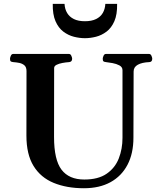

<svg xmlns="http://www.w3.org/2000/svg" viewBox="-20 -977 850 1011"><path d="M683.6 -600.6 682.6 -252Q682.6 -168.9 651.4 -109.4Q620.1 -49.8 562 -17.8Q503.9 14.2 421.9 14.2Q331.5 14.2 262.9 -13.9Q194.3 -42 156.7 -103Q119.1 -164.1 119.1 -262.7L119.6 -602.5Q119.6 -623.5 108.4 -633.1Q97.2 -642.6 81.3 -645.8Q65.4 -648.9 50.3 -649.9Q40 -650.9 36.4 -654.1Q32.7 -657.2 32.7 -668Q32.7 -673.3 36.9 -683.1Q41 -692.9 49.3 -692.9H343.3Q351.6 -692.9 355.7 -683.1Q359.9 -673.3 359.9 -668Q359.9 -651.4 343.8 -649.9Q327.1 -648.9 308.8 -645.5Q290.5 -642.1 277.8 -635.7Q265.1 -629.4 265.1 -618.7L264.6 -255.9Q264.6 -135.3 304 -83.5Q343.3 -31.7 423.8 -31.7Q497.6 -31.7 541.7 -62.3Q585.9 -92.8 605.5 -142.8Q625 -192.9 625 -251V-607.4Q625 -624 608.9 -632.6Q592.8 -641.1 572.5 -644.8Q552.2 -648.4 538.6 -649.9Q528.3 -650.9 524.7 -654.1Q521 -657.2 521 -668Q521 -673.3 525.1 -683.1Q529.3 -692.9 537.6 -692.9H765.1Q773.4 -692.9 777.6 -683.1Q781.7 -673.3 781.7 -668Q781.7 -650.4 765.6 -649.9Q728 -648.4 705.8 -636.2Q683.6 -624 683.6 -600.6ZM427.2 -775.9Q399.4 -775.9 369.4 -783.4Q339.4 -791 313.5 -810.5Q287.6 -830.1 272.2 -865.5Q256.8 -900.9 257.8 -956.5H319.8Q321.3 -929.2 333.5 -908.7Q345.7 -888.2 368.9 -876.7Q392.1 -865.2 427.2 -865.2Q462.4 -865.2 485.8 -876.7Q509.3 -888.2 521.2 -908.7Q533.2 -929.2 534.7 -956.5H596.7Q597.7 -900.9 582.3 -865.5Q566.9 -830.1 541 -810.5Q515.1 -791 485.1 -783.4Q455.1 -775.9 427.2 -775.9Z"/></svg>

Font: Gelasio SemiBold
Style: Regular
Weight: 600
Designer: Eben Sorkin
Foundry: Eben Sorkin
Version: Version 1.008